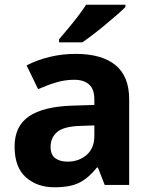

<svg xmlns="http://www.w3.org/2000/svg" viewBox="-20 -786 644 816"><path d="M302 -557Q412 -557 470.5 -509.5Q529 -462 529 -364V0H425L396 -74H392Q357 -30 318 -10Q279 10 211 10Q138 10 90 -32.5Q42 -75 42 -163Q42 -250 103 -291.5Q164 -333 286 -337L381 -340V-364Q381 -407 358.5 -427Q336 -447 296 -447Q256 -447 218 -435.5Q180 -424 142 -407L93 -508Q137 -531 190.5 -544Q244 -557 302 -557ZM323 -251Q251 -249 223 -225Q195 -201 195 -162Q195 -128 215 -113.5Q235 -99 267 -99Q315 -99 348 -127.5Q381 -156 381 -208V-253ZM513 -756Q499 -742 476 -722Q453 -702 426.5 -680Q400 -658 374.5 -638.5Q349 -619 330 -606H231V-619Q247 -638 268.5 -663.5Q290 -689 311 -716.5Q332 -744 346 -766H513Z"/></svg>

Font: Noto Sans Ol Chiki
Style: Regular
Weight: 400
Designer: Monotype Design Team, Lewis McGuffie
Foundry: Monotype Imaging Inc.
Version: Version 2.003